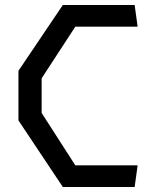

<svg xmlns="http://www.w3.org/2000/svg" viewBox="-20 -750 640 770"><path d="M232 0 54 -267V-466L232 -730H520L532 -643H282L147 -436V-297L282 -87H532L520 0Z"/></svg>

Font: Moralerspace Krypton JPDOC
Style: Regular
Weight: 400
Version: v0.0.6; ttfautohint (v1.8.4.7-5d5b-dirty) -l 6 -r 45 -G 200 